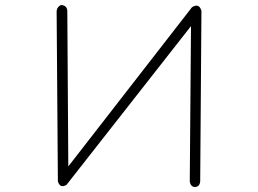

<svg xmlns="http://www.w3.org/2000/svg" viewBox="-20 -765 1040 773"><path d="M226 -745Q250 -743 251 -721L255 -95L753 -736Q782 -754 791 -721L786 -35Q784 -13 765 -12Q747 -13 744 -35L749 -660L248 -21Q222 -5 213 -35L208 -721Q210 -738 226 -745Z"/></svg>

Font: Yomogi
Style: Regular
Weight: 400
Designer: satsuyako
Foundry: satsuyako
Version: Version 3.100